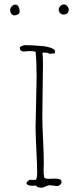

<svg xmlns="http://www.w3.org/2000/svg" viewBox="-20 -868 382 888"><path d="M271.5 -800.8Q297.9 -800.8 297.9 -823.7Q297.9 -831.5 291 -839.6Q284.2 -847.7 275.9 -847.7Q266.6 -847.7 259 -839.8Q251.5 -832 251.5 -822.8Q251.5 -814.9 257.8 -807.9Q264.2 -800.8 271.5 -800.8ZM45.9 -796.9Q55.7 -796.9 63.2 -801.5Q70.8 -806.2 70.8 -814Q70.8 -827.6 65.7 -837.2Q60.5 -846.7 50.8 -846.7Q42 -846.7 34.4 -838.6Q26.9 -830.6 26.9 -821.8Q26.9 -812.5 32.5 -804.7Q38.1 -796.9 45.9 -796.9ZM173.8 0Q180.2 0 190.9 -5.9Q202.6 -11.2 209.5 -11.2Q215.3 -11.2 226.1 -9.8Q235.8 -7.8 242.7 -7.8Q252 -7.8 258.3 -13.4Q264.6 -19 264.6 -27.8Q264.6 -42 234.9 -42Q226.6 -42 220.2 -41.5Q213.9 -41 205.6 -41Q183.6 -41 183.6 -50.8L184.6 -53.2Q181.6 -57.6 181.6 -81.1Q181.6 -91.8 182.1 -99.1L182.6 -111.8Q182.6 -153.3 179.2 -221.7Q175.8 -289.6 175.8 -331.1Q175.8 -370.6 177.2 -450.2Q178.7 -529.3 178.7 -568.8Q178.7 -613.3 175.8 -622.1L180.7 -625Q201.7 -625 209.5 -619.1L232.4 -621.1Q234.9 -627 234.9 -628.9Q234.9 -639.6 217.3 -646Q197.3 -653.3 171.4 -655.3Q128.4 -659.2 95.7 -659.2Q89.4 -659.2 80.6 -655Q71.8 -650.9 71.8 -647Q71.8 -629.9 90.8 -629.9L103 -630.9L114.7 -631.8Q135.3 -631.8 144.5 -628.9Q149.4 -583.5 149.4 -513.2Q149.4 -483.4 147 -397Q144.5 -310.1 144.5 -279.8Q144.5 -247.6 148.4 -170.4Q151.9 -102.5 151.9 -61Q151.9 -57.6 150.4 -49.3Q148.4 -42 148.4 -40L144.5 -36.1H115.7L109.9 -30.8Q105.5 -27.8 104 -25.4Q102.5 -22.9 102.5 -19Q108.4 -8.8 129.9 -8.8Q134.3 -8.8 138.2 -9.3Q141.6 -9.8 146.5 -9.8Q150.4 0 173.8 0Z"/></svg>

Font: Amatica SC
Style: Regular
Weight: 400
Designer: Vernon Adams, Ben Nathan
Foundry: newtypography
Version: Version 2.001